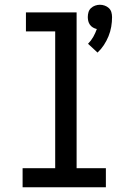

<svg xmlns="http://www.w3.org/2000/svg" viewBox="-20 -787 540 807"><path d="M390 -566 350 -603Q363 -616 372 -632Q381 -648 387 -665Q378 -667 370.5 -671.5Q363 -676 358 -683Q353 -690 351 -698.5Q349 -707 349 -715Q349 -726 352 -736Q355 -746 362.5 -753Q370 -760 380 -763.5Q390 -767 400 -767Q410 -767 420 -763.5Q430 -760 437.5 -753Q445 -746 448 -736Q451 -726 451 -715Q451 -695 447.5 -674.5Q444 -654 436 -634.5Q428 -615 416.5 -597.5Q405 -580 390 -566ZM75 0V-80H212V-655H89V-735H302V-80H425V0Z"/></svg>

Font: Iosevka Curly Slab Medium
Style: Regular
Weight: 500
Monospace: yes
Designer: Belleve Invis
Foundry: Belleve Invis
Version: Version 22.1.2; ttfautohint (v1.8.4)